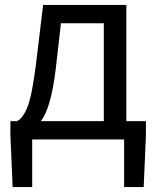

<svg xmlns="http://www.w3.org/2000/svg" viewBox="-20 -563 634 775"><path d="M110 0V192H31L22 -17V-74H48Q71 -83 90 -129Q109 -175 125 -302L154 -543H490V-74H569V-17L560 192H481V0ZM145 -74H399V-469H226L205 -285Q186 -127 145 -74Z"/></svg>

Font: Gothic Nguyen
Style: Regular
Weight: 400
Designer: MORI Takayuki
Version: Version 1.220;July 21, 2023;FontCreator 14.0.0.2814 64-bit